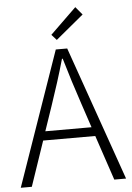

<svg xmlns="http://www.w3.org/2000/svg" viewBox="-62 -993 712 1039"><g transform="rotate(-5 294.0 -474.0)"><path d="M272 -780 423 -905 387 -948 245 -810ZM8 0H68L151 -244H434L516 0H580L324 -729H262ZM167 -293 212 -425C241 -511 266 -587 291 -676H295C321 -587 345 -511 374 -425L418 -293Z"/></g></svg>

Font: Noto Sans KR Light
Style: Regular
Weight: 300
Designer: Ryoko NISHIZUKA 西塚涼子 (kana, bopomofo & ideographs); Paul D. Hunt (Latin, Greek & Cyrillic); Sandoll Communications 산돌커뮤니
Foundry: Adobe
Version: Version 2.004;hotconv 1.0.118;makeotfexe 2.5.65603